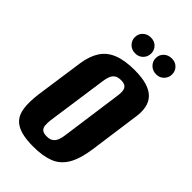

<svg xmlns="http://www.w3.org/2000/svg" viewBox="-204 -707 779 779"><g transform="rotate(45 185.5 -317.5)"><path d="M150 8Q109 8 80.5 0Q52 -8 35.5 -26Q19 -44 14.5 -75.5Q10 -107 16 -156L46 -366Q53 -413 73 -443.5Q93 -474 129.5 -488.5Q166 -503 222 -503Q264 -503 292.5 -494.5Q321 -486 337.5 -469Q354 -452 359 -426.5Q364 -401 358 -366L329 -156Q320 -92 298.5 -56Q277 -20 240.5 -6Q204 8 150 8ZM160 -60Q178 -60 188 -67.5Q198 -75 203 -88Q208 -101 210 -118L246 -378Q249 -395 247.5 -408Q246 -421 238 -428Q230 -435 212 -435Q194 -435 184 -428Q174 -421 169 -408Q164 -395 162 -378L125 -118Q123 -101 124 -88Q125 -75 133 -67.5Q141 -60 160 -60ZM175 -552Q155 -552 141.5 -565.5Q128 -579 128 -598Q128 -617 141.5 -630Q155 -643 175 -643Q196 -643 209 -630Q222 -617 222 -598Q222 -579 209 -565.5Q196 -552 175 -552ZM296 -552Q275 -552 261.5 -565.5Q248 -579 248 -598Q248 -617 261.5 -630Q275 -643 296 -643Q316 -643 329 -630Q342 -617 342 -598Q342 -579 329 -565.5Q316 -552 296 -552Z"/></g></svg>

Font: Alumni Sans
Style: Bold Italic
Weight: 700
Italic angle: -8°
Designer: Robert E. Leuschke
Foundry: Robert E. Leuschke
Version: Version 1.016